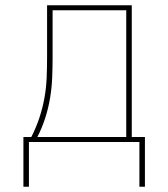

<svg xmlns="http://www.w3.org/2000/svg" viewBox="-20 -540 640 730"><path d="M69 170V-19H99Q117 -54 129.5 -91.5Q142 -129 149 -168Q156 -207 157.5 -246.5Q159 -286 159 -325V-520H481V-19H531V170H510V0H90V170ZM460 -19V-501H180V-325Q180 -286 178.5 -246.5Q177 -207 170.5 -168Q164 -129 152 -91.5Q140 -54 122 -19Z"/></svg>

Font: Iosevka Thin Extended
Style: Regular
Weight: 100
Width: 7
Monospace: yes
Designer: Belleve Invis
Foundry: Belleve Invis
Version: Version 32.5.0; ttfautohint (v1.8.4)